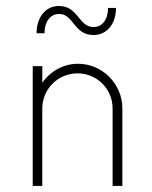

<svg xmlns="http://www.w3.org/2000/svg" viewBox="-20 -616 505 636"><path d="M175.8 -569.8C224.6 -569.8 223.6 -500 290 -500C335.4 -500 364.3 -538.6 364.3 -589.8H337.9C337.9 -550.8 318.4 -526.4 290 -526.4C240.2 -526.4 239.7 -596.2 175.3 -596.2C130.4 -596.2 101.1 -558.1 101.1 -505.9H127.4C127.4 -543 146 -569.8 175.8 -569.8ZM238.8 -404.8C189.9 -404.8 146.5 -379.9 120.1 -341.8V-397H88.4V0H120.1V-256.8C120.1 -321.3 172.4 -373 236.8 -373C301.3 -373 353 -321.3 353 -256.8V0H385.3V-256.8C385.3 -338.4 318.4 -404.8 238.8 -404.8Z"/></svg>

Font: Now ExtraLight
Style: Regular
Weight: 200
Designer: Alfredo Marco Pradil
Foundry: Alfredo Marco Pradil
Version: Version 1.200;hotconv 1.0.109;makeotfexe 2.5.65596